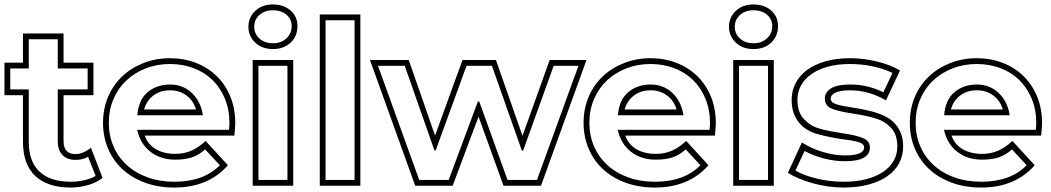

<svg xmlns="http://www.w3.org/2000/svg" viewBox="-25 -820 4712 861"><path d="M370 -117Q357 -110 344 -106.5Q331 -103 314 -103Q276 -103 255 -125Q234 -147 234 -187V-419H368V-513H234V-644H104V-513H21V-419H104V-185Q104 -95 152.5 -50Q201 -5 292 -5Q324 -5 353.5 -12Q383 -19 404 -31ZM435 -22Q406 0 368 10.5Q330 21 292 21Q189 21 133.5 -30.5Q78 -82 78 -185V-393H-5V-539H78V-670H260V-539H394V-393H260V-187Q260 -129 314 -129Q346 -129 383 -157Z M624 -212Q638 -172 674 -151Q710 -130 761 -130Q800 -130 832.5 -144Q865 -158 897 -188L997 -79Q909 21 757 21Q685 21 626 -0.5Q567 -22 525 -60.5Q483 -99 460 -152.5Q437 -206 437 -269Q437 -333 460 -386.5Q483 -440 523.5 -478Q564 -516 619 -537.5Q674 -559 737 -559Q799 -559 852.5 -538.5Q906 -518 945.5 -480Q985 -442 1007.5 -388Q1030 -334 1030 -267Q1030 -265 1029 -248.5Q1028 -232 1026 -212ZM761 -104Q695 -104 649.5 -139.5Q604 -175 590 -238H1002Q1003 -252 1003.5 -258.5Q1004 -265 1004 -267Q1004 -328 983.5 -377.5Q963 -427 927.5 -461.5Q892 -496 843 -514.5Q794 -533 737 -533Q679 -533 629 -513.5Q579 -494 542 -459.5Q505 -425 484 -376Q463 -327 463 -269Q463 -212 484 -163.5Q505 -115 544 -79.5Q583 -44 637 -24.5Q691 -5 757 -5Q888 -5 961 -79L895 -150Q866 -124 834.5 -114Q803 -104 761 -104ZM591 -303Q596 -372 637 -406.5Q678 -441 738 -441Q795 -441 835 -403.5Q875 -366 885 -303ZM854 -329Q843 -368 811.5 -391.5Q780 -415 738 -415Q693 -415 662.5 -391.5Q632 -368 621 -329Z M1134 -13H1264V-525H1134ZM1108 -551H1290V13H1108ZM1115 -700Q1115 -668 1138.5 -647Q1162 -626 1199 -626Q1236 -626 1259.5 -648Q1283 -670 1283 -703Q1283 -734 1259.5 -754Q1236 -774 1199 -774Q1162 -774 1138.5 -753Q1115 -732 1115 -700ZM1089 -700Q1089 -742 1119.5 -771Q1150 -800 1199 -800Q1248 -800 1278.5 -772.5Q1309 -745 1309 -703Q1309 -658 1278.5 -629Q1248 -600 1199 -600Q1150 -600 1119.5 -629Q1089 -658 1089 -700Z M1435 -13H1565V-729H1435ZM1409 -755H1591V13H1409Z M2605 -551 2401 13H2233L2121 -297L2005 13H1837L1634 -551H1808L1926 -212L2049 -551H2199L2318 -211L2440 -551ZM2458 -525 2321 -145H2315L2181 -525H2067Q2051 -481 2033.5 -432.5Q2016 -384 1998 -335.5Q1980 -287 1962.5 -238.5Q1945 -190 1929 -146H1923L1790 -525H1670Q1717 -394 1762.5 -269Q1808 -144 1855 -13H1987L2118 -365H2124L2251 -13H2383L2569 -525Z M2779 -212Q2793 -172 2829 -151Q2865 -130 2916 -130Q2955 -130 2987.5 -144Q3020 -158 3052 -188L3152 -79Q3064 21 2912 21Q2840 21 2781 -0.5Q2722 -22 2680 -60.5Q2638 -99 2615 -152.5Q2592 -206 2592 -269Q2592 -333 2615 -386.5Q2638 -440 2678.5 -478Q2719 -516 2774 -537.5Q2829 -559 2892 -559Q2954 -559 3007.5 -538.5Q3061 -518 3100.5 -480Q3140 -442 3162.5 -388Q3185 -334 3185 -267Q3185 -265 3184 -248.5Q3183 -232 3181 -212ZM2916 -104Q2850 -104 2804.5 -139.5Q2759 -175 2745 -238H3157Q3158 -252 3158.5 -258.5Q3159 -265 3159 -267Q3159 -328 3138.5 -377.5Q3118 -427 3082.5 -461.5Q3047 -496 2998 -514.5Q2949 -533 2892 -533Q2834 -533 2784 -513.5Q2734 -494 2697 -459.5Q2660 -425 2639 -376Q2618 -327 2618 -269Q2618 -212 2639 -163.5Q2660 -115 2699 -79.5Q2738 -44 2792 -24.5Q2846 -5 2912 -5Q3043 -5 3116 -79L3050 -150Q3021 -124 2989.5 -114Q2958 -104 2916 -104ZM2746 -303Q2751 -372 2792 -406.5Q2833 -441 2893 -441Q2950 -441 2990 -403.5Q3030 -366 3040 -303ZM3009 -329Q2998 -368 2966.5 -391.5Q2935 -415 2893 -415Q2848 -415 2817.5 -391.5Q2787 -368 2776 -329Z M3289 -13H3419V-525H3289ZM3263 -551H3445V13H3263ZM3270 -700Q3270 -668 3293.5 -647Q3317 -626 3354 -626Q3391 -626 3414.5 -648Q3438 -670 3438 -703Q3438 -734 3414.5 -754Q3391 -774 3354 -774Q3317 -774 3293.5 -753Q3270 -732 3270 -700ZM3244 -700Q3244 -742 3274.5 -771Q3305 -800 3354 -800Q3403 -800 3433.5 -772.5Q3464 -745 3464 -703Q3464 -658 3433.5 -629Q3403 -600 3354 -600Q3305 -600 3274.5 -629Q3244 -658 3244 -700Z M3571 -181Q3611 -155 3663.5 -139Q3716 -123 3764 -123Q3850 -123 3850 -159Q3850 -175 3826 -182.5Q3802 -190 3751 -196Q3719 -201 3692 -206.5Q3665 -212 3640 -219Q3617 -225 3596 -237.5Q3575 -250 3559 -269Q3543 -288 3534 -313.5Q3525 -339 3525 -372Q3525 -413 3543 -447.5Q3561 -482 3594.5 -506.5Q3628 -531 3676.5 -545Q3725 -559 3787 -559Q3846 -559 3906.5 -544.5Q3967 -530 4011 -504L3948 -370Q3870 -415 3787 -415Q3742 -415 3721 -404.5Q3700 -394 3700 -378Q3700 -361 3724 -353Q3748 -345 3802 -337Q3834 -332 3861.5 -326Q3889 -320 3912 -312Q3934 -305 3954.5 -293Q3975 -281 3991 -262.5Q4007 -244 4016 -219.5Q4025 -195 4025 -163Q4025 -122 4007 -88Q3989 -54 3954.5 -30Q3920 -6 3870.5 7.5Q3821 21 3758 21Q3723 21 3688 16Q3653 11 3620.5 2Q3588 -7 3559 -19Q3530 -31 3508 -45ZM3542 -55Q3580 -33 3638.5 -19Q3697 -5 3758 -5Q3815 -5 3859.5 -16.5Q3904 -28 3935 -49Q3966 -70 3982.5 -99Q3999 -128 3999 -163Q3999 -217 3970.5 -247Q3942 -277 3904 -288Q3864 -301 3798 -311Q3732 -321 3703 -333.5Q3674 -346 3674 -378Q3674 -406 3701.5 -423.5Q3729 -441 3787 -441Q3868 -441 3936 -406Q3947 -429 3956.5 -448.5Q3966 -468 3977 -493Q3941 -511 3890 -522Q3839 -533 3787 -533Q3731 -533 3687.5 -521Q3644 -509 3613.5 -487.5Q3583 -466 3567 -436.5Q3551 -407 3551 -372Q3551 -317 3580 -286Q3609 -255 3648 -244Q3667 -238 3695 -232.5Q3723 -227 3755 -222Q3813 -214 3844.5 -201Q3876 -188 3876 -159Q3876 -97 3764 -97Q3717 -97 3669 -109.5Q3621 -122 3583 -143Z M4242 -212Q4256 -172 4292 -151Q4328 -130 4379 -130Q4418 -130 4450.5 -144Q4483 -158 4515 -188L4615 -79Q4527 21 4375 21Q4303 21 4244 -0.5Q4185 -22 4143 -60.5Q4101 -99 4078 -152.5Q4055 -206 4055 -269Q4055 -333 4078 -386.5Q4101 -440 4141.5 -478Q4182 -516 4237 -537.5Q4292 -559 4355 -559Q4417 -559 4470.5 -538.5Q4524 -518 4563.5 -480Q4603 -442 4625.5 -388Q4648 -334 4648 -267Q4648 -265 4647 -248.5Q4646 -232 4644 -212ZM4379 -104Q4313 -104 4267.5 -139.5Q4222 -175 4208 -238H4620Q4621 -252 4621.5 -258.5Q4622 -265 4622 -267Q4622 -328 4601.5 -377.5Q4581 -427 4545.5 -461.5Q4510 -496 4461 -514.5Q4412 -533 4355 -533Q4297 -533 4247 -513.5Q4197 -494 4160 -459.5Q4123 -425 4102 -376Q4081 -327 4081 -269Q4081 -212 4102 -163.5Q4123 -115 4162 -79.5Q4201 -44 4255 -24.5Q4309 -5 4375 -5Q4506 -5 4579 -79L4513 -150Q4484 -124 4452.5 -114Q4421 -104 4379 -104ZM4209 -303Q4214 -372 4255 -406.5Q4296 -441 4356 -441Q4413 -441 4453 -403.5Q4493 -366 4503 -303ZM4472 -329Q4461 -368 4429.5 -391.5Q4398 -415 4356 -415Q4311 -415 4280.5 -391.5Q4250 -368 4239 -329Z"/></svg>

Font: CMG Sans Outline
Style: Outline
Weight: 700
Designer: Julieta Ulanovsky
Foundry: Julieta Ulanovsky
Version: Version 7.200